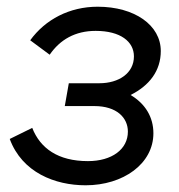

<svg xmlns="http://www.w3.org/2000/svg" viewBox="-20 -545 534 572"><path d="M235 7C347 7 437 -57 437 -148C437 -196 413 -236 369 -262C425 -290 459 -334 459 -393C459 -470 381 -525 271 -525C187 -525 115 -487 70 -425L128 -382C159 -427 204 -453 265 -453C339 -453 379 -421 379 -377C379 -327 334 -297 276 -297H185L173 -229H261C328 -229 361 -194 361 -153C361 -100 313 -65 242 -65C153 -65 100 -103 76 -164L9 -131C46 -31 144 7 235 7Z"/></svg>

Font: Fixel Display
Style: Italic
Weight: 400
Italic angle: -10°
Designer: AlfaBravo + MacPaw
Foundry: Kyrylo Tkachov, Marchela Mozhyna, Serhii Makarenko, Maria Weinstein, Zakhar Kryvoshyya
Version: Version 1.210;Glyphs 3.2 (3217)